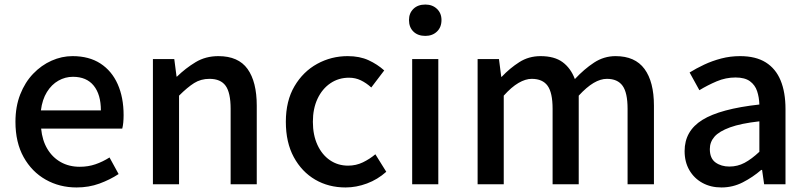

<svg xmlns="http://www.w3.org/2000/svg" viewBox="-20 -811 3553 845"><path d="M317 14Q242 14 181 -20.5Q120 -55 84 -119.5Q48 -184 48 -275Q48 -342 69 -395.5Q90 -449 126 -486.5Q162 -524 207 -544Q252 -564 299 -564Q372 -564 422 -531.5Q472 -499 498 -440.5Q524 -382 524 -304Q524 -287 522.5 -271.5Q521 -256 518 -245H161Q166 -193 188.5 -155.5Q211 -118 247.5 -97.5Q284 -77 331 -77Q368 -77 400 -88Q432 -99 462 -118L502 -45Q464 -20 417.5 -3Q371 14 317 14ZM160 -325H424Q424 -395 392.5 -434Q361 -473 301 -473Q267 -473 237 -456Q207 -439 186.5 -406Q166 -373 160 -325Z M653 0V-551H747L757 -474H759Q797 -511 841 -537.5Q885 -564 941 -564Q1029 -564 1069.5 -507.5Q1110 -451 1110 -346V0H995V-332Q995 -403 973 -433.5Q951 -464 902 -464Q864 -464 834.5 -445.5Q805 -427 768 -390V0Z M1501 14Q1426 14 1367 -20.5Q1308 -55 1273 -119.5Q1238 -184 1238 -275Q1238 -367 1276 -431.5Q1314 -496 1376 -530Q1438 -564 1510 -564Q1563 -564 1602 -546Q1641 -528 1671 -501L1614 -426Q1592 -446 1568 -457.5Q1544 -469 1516 -469Q1470 -469 1434 -444.5Q1398 -420 1377.5 -376.5Q1357 -333 1357 -275Q1357 -217 1377 -173.5Q1397 -130 1432 -106Q1467 -82 1512 -82Q1547 -82 1577 -96.5Q1607 -111 1632 -132L1680 -55Q1642 -21 1595 -3.5Q1548 14 1501 14Z M1794 0V-551H1909V0ZM1852 -653Q1819 -653 1799.5 -672Q1780 -691 1780 -723Q1780 -753 1799.5 -772Q1819 -791 1852 -791Q1883 -791 1903 -772Q1923 -753 1923 -723Q1923 -691 1903 -672Q1883 -653 1852 -653Z M2082 0V-551H2176L2186 -473H2188Q2224 -511 2265.5 -537.5Q2307 -564 2359 -564Q2420 -564 2456 -537.5Q2492 -511 2510 -463Q2551 -507 2594.5 -535.5Q2638 -564 2689 -564Q2775 -564 2816.5 -507.5Q2858 -451 2858 -346V0H2742V-332Q2742 -403 2720 -433.5Q2698 -464 2651 -464Q2623 -464 2592.5 -446Q2562 -428 2527 -390V0H2412V-332Q2412 -403 2390 -433.5Q2368 -464 2320 -464Q2293 -464 2262 -446Q2231 -428 2197 -390V0Z M3155 14Q3108 14 3071.5 -6Q3035 -26 3014 -62Q2993 -98 2993 -146Q2993 -235 3071.5 -283.5Q3150 -332 3322 -351Q3321 -383 3312 -410Q3303 -437 3280.5 -453.5Q3258 -470 3217 -470Q3174 -470 3134 -453Q3094 -436 3058 -414L3015 -492Q3044 -510 3079 -526.5Q3114 -543 3154 -553.5Q3194 -564 3237 -564Q3306 -564 3350 -536.5Q3394 -509 3415.5 -457Q3437 -405 3437 -331V0H3343L3334 -63H3330Q3293 -31 3249 -8.5Q3205 14 3155 14ZM3190 -78Q3226 -78 3257 -94.5Q3288 -111 3322 -143V-277Q3241 -268 3193 -250.5Q3145 -233 3124.5 -209.5Q3104 -186 3104 -155Q3104 -114 3129 -96Q3154 -78 3190 -78Z"/></svg>

Font: Noto Sans SC Thin Medium
Style: Regular
Weight: 500
Version: Version 2.004-H2;hotconv 1.0.118;makeotfexe 2.5.65603